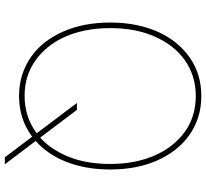

<svg xmlns="http://www.w3.org/2000/svg" viewBox="-49 -728 845 787"><g transform="rotate(90 373.5 -334.5)"><path d="M653.4 68.2H625L540.1 -44Q469.1 9.9 373.6 9.9Q326.7 9.9 286.4 -3Q246.1 -16 212.9 -39.4Q179.7 -62.9 153.9 -95.7Q128.2 -128.6 110.4 -168.7Q72.4 -253.2 72.4 -363.6Q72.4 -421.9 82.7 -471.8Q93 -521.7 112 -562.7Q131 -603.7 157.5 -635.7Q183.9 -667.6 216.3 -690Q283.7 -737.2 373.6 -737.2Q420.5 -737.2 460.8 -724.3Q501.1 -711.3 534.1 -687.9Q567.1 -664.4 592.9 -631.6Q618.6 -598.7 636.7 -558.9Q674.7 -474.4 674.7 -363.6Q674.7 -311.4 666.4 -266Q658 -220.5 642.8 -182.2Q627.5 -143.8 605.8 -112.7Q584.2 -81.7 557.9 -58.2ZM373.6 -12.8Q459.9 -12.8 526.3 -62.5L402 -227.3H430.4L544 -76.7Q593 -120.4 622.5 -193.2Q652 -266 652 -363.6Q652 -418.3 642.4 -465.2Q632.8 -512.1 615.2 -550.6Q597.7 -589.1 573.3 -619.1Q549 -649.1 519.2 -670.5Q456.7 -714.5 373.6 -714.5Q330.3 -714.5 293.3 -702.6Q256.4 -690.7 225.7 -668.9Q195 -647 171.2 -616.3Q147.4 -585.6 130.7 -547.9Q95.2 -469.1 95.2 -363.6Q95.2 -309.3 104.6 -262.6Q114 -215.9 131.4 -177.2Q148.8 -138.5 173.3 -108.5Q197.8 -78.5 227.6 -57.5Q289.8 -12.8 373.6 -12.8Z"/></g></svg>

Font: Linik Sans Thin
Style: Regular
Weight: 100
Designer: Fonts by Rasmus Andersson / Changes by Cristiano Sobral with parts from Marc Monis
Foundry: rsms
Version: Version 3.020; ttfautohint (v1.6)